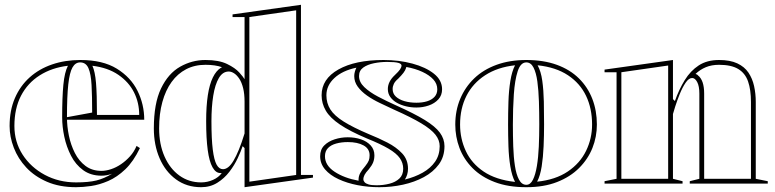

<svg xmlns="http://www.w3.org/2000/svg" viewBox="-20 -765 3229 800"><path d="M315 -515Q408 -515 466.5 -479Q525 -443 553 -386.5Q581 -330 581 -266H255V-276L364 -296Q364 -364 361.5 -410.5Q359 -457 348.5 -481Q338 -505 314 -505Q294 -505 282 -484Q270 -463 264.5 -413.5Q259 -364 259 -276Q259 -239 267 -200Q275 -161 292 -127.5Q309 -94 336.5 -73.5Q364 -53 403 -53Q421 -53 442.5 -60Q464 -67 484.5 -81Q505 -95 522 -114Q539 -133 549 -157L563 -148Q536 -92 502 -59.5Q468 -27 431 -11Q394 5 359.5 10Q325 15 297 15Q228 15 176 -7.5Q124 -30 89.5 -67Q55 -104 37.5 -149.5Q20 -195 20 -240Q20 -305 42 -356Q64 -407 103.5 -442.5Q143 -478 197 -496.5Q251 -515 315 -515ZM40 -240Q40 -174 74 -121Q108 -68 166.5 -36.5Q225 -5 297 -5Q349 -5 381.5 -13Q414 -21 447 -41Q436 -37 425 -35Q414 -33 403 -33Q358 -33 326.5 -56Q295 -79 276 -116Q257 -153 248 -195Q239 -237 239 -276Q239 -359 244 -411.5Q249 -464 263 -491Q196 -483 145.5 -451Q95 -419 67.5 -366Q40 -313 40 -240ZM384 -286H560Q560 -337 538.5 -380Q517 -423 473.5 -453Q430 -483 365 -491Q376 -467 380 -420Q384 -373 384 -286Z M818 15Q758 15 713.5 -17.5Q669 -50 645 -105.5Q621 -161 621 -230Q621 -334 651 -396.5Q681 -459 730.5 -487Q780 -515 836 -515Q892 -515 926 -498.5Q960 -482 977 -463Q994 -444 999 -435V-694H949V-705L1234 -745V-36H1284V-25L999 15V-148L991 -156Q984 -135 970.5 -106Q957 -77 936 -49.5Q915 -22 885.5 -3.5Q856 15 818 15ZM818 -5Q844 -5 867.5 -15.5Q891 -26 904 -44Q902 -44 901 -44Q900 -44 898 -44Q879 -44 865.5 -68Q852 -92 845.5 -140Q839 -188 839 -260Q839 -323 846 -368.5Q853 -414 867 -442.5Q881 -471 901 -483Q903 -484 903.5 -484Q904 -484 905 -485Q877 -495 836 -495Q791 -495 755.5 -476.5Q720 -458 695 -423.5Q670 -389 656.5 -340Q643 -291 643 -230Q643 -164 665.5 -113Q688 -62 727.5 -33.5Q767 -5 818 -5ZM909 -60Q920 -60 931 -68.5Q942 -77 953 -95.5Q964 -114 975.5 -142Q987 -170 999 -209V-341Q999 -374 993 -398Q987 -422 977 -437Q967 -452 955.5 -459.5Q944 -467 933 -467Q908 -467 892 -440Q876 -413 868.5 -366Q861 -319 861 -260Q861 -186 866.5 -142Q872 -98 882.5 -79Q893 -60 909 -60ZM1019 -8 1214 -36V-722L1019 -694Z M1561 15Q1514 15 1470 6.5Q1426 -2 1390.5 -18.5Q1355 -35 1334.5 -59Q1314 -83 1314 -114Q1314 -142 1331 -159Q1348 -176 1374.5 -184.5Q1401 -193 1429 -193Q1459 -193 1484 -184.5Q1509 -176 1524.5 -159Q1540 -142 1540 -118Q1540 -102 1535 -89Q1530 -76 1517 -60Q1504 -46 1499 -36.5Q1494 -27 1494 -17Q1494 -12 1499 -6Q1504 0 1516 3.5Q1528 7 1549 7Q1577 7 1602.5 0.5Q1628 -6 1644 -21Q1660 -36 1660 -62Q1660 -86 1646 -106Q1632 -126 1599 -145.5Q1566 -165 1509 -188Q1438 -218 1396.5 -246Q1355 -274 1337.5 -304Q1320 -334 1320 -368Q1320 -436 1390 -475.5Q1460 -515 1578 -515Q1643 -515 1698.5 -500Q1754 -485 1788 -458Q1822 -431 1822 -393Q1822 -368 1806.5 -351Q1791 -334 1766.5 -325.5Q1742 -317 1715 -317Q1693 -317 1672 -322Q1651 -327 1634 -336.5Q1617 -346 1606.5 -360.5Q1596 -375 1596 -394Q1596 -425 1625 -452Q1641 -467 1647 -476Q1653 -485 1653 -492Q1653 -495 1650 -498Q1647 -501 1640 -503Q1633 -505 1621.5 -506Q1610 -507 1593 -507Q1565 -507 1538 -501.5Q1511 -496 1493.5 -483.5Q1476 -471 1476 -448Q1476 -423 1498 -402Q1520 -381 1555 -362.5Q1590 -344 1630 -326Q1706 -292 1750 -265Q1794 -238 1813 -212Q1832 -186 1832 -156Q1832 -112 1808.5 -80Q1785 -48 1746 -27Q1707 -6 1659 4.5Q1611 15 1561 15ZM1474 -12Q1474 -14 1474 -15Q1474 -16 1474 -17Q1474 -31 1481 -44Q1488 -57 1502 -73Q1513 -87 1516.5 -96Q1520 -105 1520 -118Q1520 -145 1495 -159Q1470 -173 1429 -173Q1403 -173 1381 -167Q1359 -161 1346.5 -148Q1334 -135 1334 -114Q1334 -76 1374 -49.5Q1414 -23 1474 -12ZM1667 -17Q1708 -27 1741 -45.5Q1774 -64 1793 -91.5Q1812 -119 1812 -156Q1812 -181 1794.5 -203.5Q1777 -226 1735.5 -251Q1694 -276 1622 -308Q1592 -322 1562.5 -336Q1533 -350 1509 -367Q1485 -384 1470.5 -404Q1456 -424 1456 -448Q1456 -457 1458.5 -466Q1461 -475 1465 -483Q1407 -471 1373.5 -440Q1340 -409 1340 -368Q1340 -335 1356.5 -309Q1373 -283 1412 -258.5Q1451 -234 1517 -206Q1557 -190 1594 -171Q1631 -152 1655.5 -126Q1680 -100 1680 -62Q1680 -49 1676.5 -37.5Q1673 -26 1667 -17ZM1715 -337Q1740 -337 1759.5 -343Q1779 -349 1790.5 -361.5Q1802 -374 1802 -393Q1802 -416 1785.5 -434Q1769 -452 1740 -465.5Q1711 -479 1673 -486Q1673 -485 1672.5 -484Q1672 -483 1672 -482Q1669 -472 1661 -461.5Q1653 -451 1639 -437Q1626 -426 1621 -415.5Q1616 -405 1616 -394Q1616 -375 1629.5 -362.5Q1643 -350 1665.5 -343.5Q1688 -337 1715 -337Z M2173 -515Q2245 -515 2300 -495Q2355 -475 2392 -438.5Q2429 -402 2448 -353Q2467 -304 2467 -246Q2467 -195 2448.5 -148.5Q2430 -102 2393 -65Q2356 -28 2301 -6.5Q2246 15 2173 15Q2097 15 2041 -6.5Q1985 -28 1948.5 -65Q1912 -102 1894.5 -148.5Q1877 -195 1877 -246Q1877 -304 1897.5 -353Q1918 -402 1956 -438.5Q1994 -475 2049 -495Q2104 -515 2173 -515ZM2173 -505Q2149 -505 2137 -468Q2125 -431 2121 -372Q2117 -313 2117 -246Q2117 -200 2118.5 -155Q2120 -110 2125.5 -74Q2131 -38 2142.5 -16.5Q2154 5 2173 5Q2190 5 2200.5 -16Q2211 -37 2217 -73Q2223 -109 2225 -154Q2227 -199 2227 -246Q2227 -296 2225.5 -342.5Q2224 -389 2219 -425.5Q2214 -462 2203 -483.5Q2192 -505 2173 -505ZM1897 -246Q1897 -187 1921 -135.5Q1945 -84 1995.5 -50Q2046 -16 2126 -7Q2113 -32 2106.5 -71Q2100 -110 2098.5 -155.5Q2097 -201 2097 -246Q2097 -294 2098.5 -341Q2100 -388 2106.5 -428Q2113 -468 2126 -493Q2053 -485 2001.5 -451.5Q1950 -418 1923.5 -365.5Q1897 -313 1897 -246ZM2447 -246Q2447 -313 2422 -365.5Q2397 -418 2346.5 -451.5Q2296 -485 2220 -493Q2234 -468 2239.5 -428.5Q2245 -389 2246 -341.5Q2247 -294 2247 -246Q2247 -201 2245 -155.5Q2243 -110 2237 -71.5Q2231 -33 2218 -8Q2295 -16 2346 -50.5Q2397 -85 2422 -136.5Q2447 -188 2447 -246Z M3179 -10V0H2854V-10L2894 -20V-375Q2894 -406 2885 -423Q2876 -440 2864 -440Q2850 -440 2836.5 -420Q2823 -400 2812 -372.5Q2801 -345 2793.5 -321.5Q2786 -298 2784 -290V-20L2824 -10V0H2499V-10L2549 -20V-464H2499V-475L2784 -515V-352L2792 -344Q2809 -392 2833 -431Q2857 -470 2891.5 -492.5Q2926 -515 2976 -515Q3022 -515 3052 -501Q3082 -487 3098.5 -462.5Q3115 -438 3122 -406.5Q3129 -375 3129 -340V-20ZM2569 -20H2764V-492L2569 -464ZM2914 -20H3109V-340Q3109 -391 3097 -425.5Q3085 -460 3056 -477.5Q3027 -495 2976 -495Q2945 -495 2921 -485Q2897 -475 2878 -457Q2881 -456 2884 -454.5Q2887 -453 2888 -451Q2901 -441 2907.5 -422Q2914 -403 2914 -375Z"/></svg>

Font: Kalnia Glaze Thin
Style: Regular
Weight: 100
Version: Version 1.110